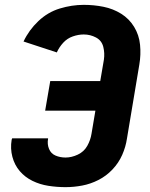

<svg xmlns="http://www.w3.org/2000/svg" viewBox="-20 -763 616 791"><path d="M250 8Q284 8 318.5 1.5Q353 -5 385.5 -21.5Q418 -38 443.5 -65Q469 -92 483.5 -125Q498 -158 503 -192L554 -497Q561 -538 557 -578.5Q553 -619 532.5 -652.5Q512 -686 479 -706.5Q446 -727 406.5 -735Q367 -743 325 -743Q276 -743 226.5 -728Q177 -713 138 -676Q99 -639 77 -592L214 -547Q224 -569 240.5 -587Q257 -605 280 -613Q303 -621 325 -621Q352 -621 375.5 -608.5Q399 -596 405.5 -570Q412 -544 408 -517L393 -429H187L166 -307H373L357 -212Q353 -186 339.5 -162Q326 -138 300.5 -126Q275 -114 250 -114Q228 -114 209 -122Q190 -130 182 -149.5Q174 -169 178 -191V-193H30Q29 -190 28 -187Q22 -151 31 -117Q40 -83 61.5 -58Q83 -33 113.5 -18Q144 -3 179 2.5Q214 8 250 8Z"/></svg>

Font: Iosevka Sparkle Heavy
Style: Italic
Weight: 900
Italic angle: -9°
Designer: Belleve Invis
Foundry: Belleve Invis
Version: Version 4.5.0; ttfautohint (v1.8.3)